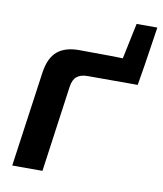

<svg xmlns="http://www.w3.org/2000/svg" viewBox="-75 -696 643 757"><g transform="rotate(10 247.0 -317.5)"><path d="M206 -494Q273 -494 342.5 -493Q412 -492 471 -484L457 -399H256Q229 -399 213.5 -386.5Q198 -374 194 -345L146 0H25L79 -384Q88 -442 119 -468Q150 -494 206 -494ZM494 -635 471 -484 374 -459 411 -635Z"/></g></svg>

Font: Exo 2 SemiBold
Style: Italic
Weight: 600
Italic angle: -8°
Designer: Natanael Gama
Foundry: Natanael Gama
Version: Version 2.010